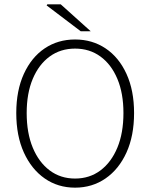

<svg xmlns="http://www.w3.org/2000/svg" viewBox="-20 -853 692 885"><path d="M326 12Q247 12 186 -30.5Q125 -73 90 -150Q55 -227 55 -332Q55 -436 90 -512.5Q125 -589 186 -630Q247 -671 326 -671Q405 -671 466.5 -630Q528 -589 563 -512.5Q598 -436 598 -332Q598 -227 563 -150Q528 -73 466.5 -30.5Q405 12 326 12ZM326 -30Q393 -30 443 -67.5Q493 -105 521 -172.5Q549 -240 549 -332Q549 -423 521 -489.5Q493 -556 443 -592.5Q393 -629 326 -629Q259 -629 209 -592.5Q159 -556 131 -489.5Q103 -423 103 -332Q103 -240 131 -172.5Q159 -105 209 -67.5Q259 -30 326 -30ZM352 -709 195 -828 198 -833H260L398 -709Z"/></svg>

Font: Source Sans 3 ExtraLight Light
Style: Regular
Weight: 300
Version: Version 3.052;hotconv 1.1.0;makeotfexe 2.6.0